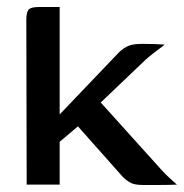

<svg xmlns="http://www.w3.org/2000/svg" viewBox="-20 -526 524 547"><path d="M56 0 55 -470Q55 -491 61.5 -498.5Q68 -506 90 -506H150V-200L320 -378Q333 -390 346.5 -395.5Q360 -401 385 -401Q404 -401 420 -400.5Q436 -400 449 -399Q446 -396 436.5 -389Q427 -382 416 -373.5Q405 -365 396 -357L267 -234L441 -41Q452 -29 463 -19Q474 -9 484 0Q459 1 433.5 1Q408 1 388 1Q365 1 353.5 -4.5Q342 -10 329 -23L202 -166L150 -122V0Z"/></svg>

Font: Genos Thin Medium
Style: Regular
Weight: 500
Version: Version 1.010